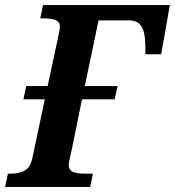

<svg xmlns="http://www.w3.org/2000/svg" viewBox="-41 -734 687 754"><path d="M-10 -52H2Q35 -52 56.5 -64.5Q78 -77 86 -113L135 -344H51L62 -396H146L190 -601Q194 -621 194 -629Q194 -648 177.5 -655Q161 -662 129 -662H117L128 -714H626L592 -521H530Q530 -555 529 -571Q527 -614 512 -634Q497 -654 463 -654H346L292 -396H421L409 -344H281L239 -138Q229 -97 229 -86Q229 -66 245.5 -59Q262 -52 294 -52H324L313 0H-21Z"/></svg>

Font: Noto Serif Narrow
Style: Bold Italic
Weight: 700
Width: 4
Italic angle: -12°
Designer: Monotype Design Team
Foundry: Monotype Imaging Inc.
Version: Version 1.001